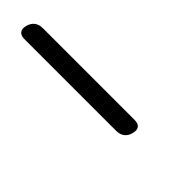

<svg xmlns="http://www.w3.org/2000/svg" viewBox="-26 -697 296 296"><g transform="rotate(45 122.0 -549.0)"><path d="M-30.5 -549Q-28.5 -557 -23.2 -561Q-18 -565 -10 -565H190Q198 -565 201.2 -561Q204.5 -557 202.5 -549Q200.5 -541 195.2 -537Q190 -533 182 -533H-18Q-26 -533 -29.2 -537.2Q-32.5 -541.5 -30.5 -549Z"/></g></svg>

Font: Fraunces 72pt Soft Wonky ExtraLight
Style: Italic
Weight: 250
Italic angle: -16°
Version: Version 1.000;[b76b70a41]